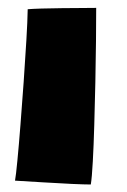

<svg xmlns="http://www.w3.org/2000/svg" viewBox="-20 -476 330 499"><path d="M216 3.5Q200 3.5 166.5 2Q133 0.5 93.5 -2Q54 -4.5 19 -6.5Q21.5 -19.5 25.2 -58.8Q29 -98 33.2 -151.8Q37.5 -205.5 41.5 -263Q45.5 -320.5 48.5 -370.8Q51.5 -421 52 -452Q63 -453 87.8 -453.8Q112.5 -454.5 141.5 -454.8Q170.5 -455 195 -455.2Q219.5 -455.5 230 -455.5Q230 -421 229.5 -370Q229 -319 227.8 -262Q226.5 -205 225 -151.2Q223.5 -97.5 221.2 -56.2Q219 -15 216 3.5Z"/></svg>

Font: Grandstander Black
Style: Regular
Weight: 900
Designer: Tyler Finck
Foundry: Etcetera Type Co
Version: Version 1.200; ttfautohint (v1.8.3)